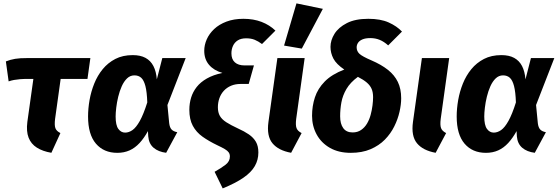

<svg xmlns="http://www.w3.org/2000/svg" viewBox="-20 -868 3230 1112"><path d="M136.5 -531.6H503.4L486.6 -411H331.3L299 -179Q294.6 -143.2 300.7 -126.1Q306.7 -108.9 329.8 -97.3L277.6 16.9Q227.5 8.5 193.6 -12.9Q159.7 -34.3 145.6 -70.8Q131.4 -107.3 138.4 -162L173.3 -411H144.3Q116.3 -411 96.4 -409.4Q76.5 -407.7 61.1 -404.9Q45.7 -402.1 30 -396.7L14 -512.3Q39.7 -522.6 67.9 -527.3Q96.1 -531.9 136.5 -531.6Z M748.8 -548.8Q793.2 -548.8 822.7 -532.8Q852.3 -516.8 868.5 -485.5Q884.7 -454.3 888.3 -408.3L920 -531.6H1055.4L949.7 -259.8L959.9 -154.6Q962.9 -129.4 973.8 -117.9Q984.7 -106.4 1006.7 -102.3L942.3 16.9Q897.3 11.3 869.7 -12.1Q842.1 -35.5 838.5 -78.5L836.9 -108.7Q814.6 -68.3 788.5 -39.9Q762.3 -11.4 730.5 2.9Q698.6 17.2 659.5 17.2Q581.2 17.2 535.6 -36Q490 -89.3 490 -193.2Q490 -238.8 498.6 -288.3Q507.3 -337.8 525.9 -384.1Q544.5 -430.4 574.8 -467.4Q605.1 -504.4 648 -526.6Q690.9 -548.8 748.8 -548.8ZM758.4 -431.5Q734.2 -431.5 716 -414.1Q697.8 -396.7 685.2 -368.6Q672.6 -340.5 664.7 -307.8Q656.8 -275.2 653.3 -244.8Q649.7 -214.5 649.7 -193.3Q649.7 -142.7 665.4 -121.4Q681 -100 704.7 -100Q726.4 -100 747.4 -114.7Q768.4 -129.4 789.8 -167.6Q811.2 -205.8 833 -274.9Q831 -335.6 822.1 -369.7Q813.2 -403.7 797.7 -417.6Q782.2 -431.5 758.4 -431.5Z M1389.7 -759.1Q1448.2 -759.1 1494.9 -741.2Q1541.6 -723.2 1575.2 -690.7L1497.5 -613Q1475.7 -629.1 1455 -637.6Q1434.2 -646.1 1405.7 -646.1Q1375.9 -646.1 1357.1 -634.2Q1338.3 -622.2 1329.3 -602.2Q1320.3 -582.2 1320.3 -559.2Q1320.3 -524.7 1340.3 -506.9Q1360.2 -489.1 1396.7 -489.1H1450.7L1420.5 -381.8H1373.8Q1342.8 -381.8 1318.2 -371.4Q1293.6 -360.9 1276.6 -342.5Q1259.5 -324 1250.7 -299.2Q1241.9 -274.5 1241.9 -246.5Q1241.9 -217 1253.4 -196.7Q1264.9 -176.5 1290.7 -160Q1316.5 -143.5 1357.9 -124.2Q1394.7 -107.8 1421.4 -89.5Q1448 -71.1 1462.2 -46.6Q1476.4 -22.1 1476.4 15.2Q1476.4 58.2 1455.7 94.1Q1435.1 130 1389.9 161.2Q1344.7 192.5 1269.8 223.2L1222.9 127Q1261.4 105.3 1286.4 86Q1311.4 66.7 1311.4 38.5Q1311.4 24.7 1304.9 15Q1298.3 5.3 1282.5 -4.2Q1266.7 -13.8 1238.5 -26.9Q1189.4 -50.5 1153.1 -76.3Q1116.8 -102.1 1096.7 -139.4Q1076.6 -176.7 1076.6 -231.7Q1076.6 -269 1086.8 -302.4Q1096.9 -335.7 1119.1 -364.1Q1141.3 -392.4 1178.2 -413.4Q1215.2 -434.4 1268.1 -445.7Q1218.9 -459.7 1190.9 -492.3Q1162.9 -524.9 1162.9 -573.9Q1162.9 -607.3 1177.4 -640.2Q1191.9 -673 1220.4 -699.8Q1248.8 -726.6 1291.5 -742.8Q1334.2 -759.1 1389.7 -759.1Z M1586.5 -531.6H1744.5L1695.4 -179Q1691 -143.2 1697.4 -126.1Q1703.8 -108.9 1726.8 -97.3L1666.1 16.9Q1592.4 3.5 1558 -38.3Q1523.5 -80.2 1534.8 -162ZM1625.2 -604 1697 -848.4 1849.9 -816.8 1727.9 -586.5Z M2113.1 -759.1Q2184.1 -759.1 2231.2 -737.9Q2278.4 -716.7 2308.1 -685.1L2228.2 -605.1Q2204.1 -626.8 2179.2 -637.1Q2154.3 -647.4 2125 -647.4Q2096.7 -647.4 2079.1 -639.8Q2061.4 -632.2 2053.5 -619.9Q2045.6 -607.6 2045.6 -593.8Q2045.6 -571.3 2062.1 -556.1Q2078.5 -541 2130.7 -518.6Q2188.3 -493.9 2226.5 -463.6Q2264.8 -433.3 2284.1 -393.5Q2303.5 -353.7 2303.5 -298.8Q2303.5 -262.6 2293.8 -220.1Q2284.2 -177.7 2263.5 -135.9Q2242.9 -94.1 2209 -59.4Q2175.1 -24.8 2126 -3.8Q2077 17.2 2011.4 17.2Q1941 17.2 1890.6 -11.7Q1840.2 -40.7 1813.8 -89.5Q1787.3 -138.3 1787.3 -197.4Q1787.3 -253.8 1803.9 -304.3Q1820.4 -354.8 1861.1 -396.2Q1901.7 -437.5 1974 -465.2Q1927.8 -496.5 1910.9 -528.7Q1894.1 -561 1894.1 -596.7Q1894.1 -634.9 1917.3 -672.2Q1940.6 -709.5 1989.1 -734.3Q2037.6 -759.1 2113.1 -759.1ZM2052.8 -422.9Q2008.8 -390.6 1986.7 -352.9Q1964.6 -315.2 1957.3 -275.4Q1950 -235.6 1950 -194.3Q1950 -150.6 1968.1 -125.8Q1986.1 -101 2022.3 -101Q2050.8 -101 2071.5 -115.3Q2092.2 -129.5 2105.7 -152.4Q2119.2 -175.3 2126.6 -202.7Q2134 -230.2 2137.4 -257.2Q2140.8 -284.3 2140.8 -305Q2140.8 -332.9 2132.5 -352.7Q2124.2 -372.6 2104.9 -389.4Q2085.5 -406.2 2052.8 -422.9Z M2423.5 -531.6H2581.5L2532.4 -179Q2528 -143.2 2534.4 -126.1Q2540.8 -108.9 2563.8 -97.3L2503.1 16.9Q2429.4 3.5 2395 -38.3Q2360.5 -80.2 2371.8 -162Z M2883.8 -548.8Q2928.2 -548.8 2957.7 -532.8Q2987.3 -516.8 3003.5 -485.5Q3019.7 -454.3 3023.3 -408.3L3055 -531.6H3190.4L3084.7 -259.8L3094.9 -154.6Q3097.9 -129.4 3108.8 -117.9Q3119.7 -106.4 3141.7 -102.3L3077.3 16.9Q3032.3 11.3 3004.7 -12.1Q2977.1 -35.5 2973.5 -78.5L2971.9 -108.7Q2949.6 -68.3 2923.5 -39.9Q2897.3 -11.4 2865.5 2.9Q2833.6 17.2 2794.5 17.2Q2716.2 17.2 2670.6 -36Q2625 -89.3 2625 -193.2Q2625 -238.8 2633.6 -288.3Q2642.3 -337.8 2660.9 -384.1Q2679.5 -430.4 2709.8 -467.4Q2740.1 -504.4 2783 -526.6Q2825.9 -548.8 2883.8 -548.8ZM2893.4 -431.5Q2869.2 -431.5 2851 -414.1Q2832.8 -396.7 2820.2 -368.6Q2807.6 -340.5 2799.7 -307.8Q2791.8 -275.2 2788.3 -244.8Q2784.7 -214.5 2784.7 -193.3Q2784.7 -142.7 2800.4 -121.4Q2816 -100 2839.7 -100Q2861.4 -100 2882.4 -114.7Q2903.4 -129.4 2924.8 -167.6Q2946.2 -205.8 2968 -274.9Q2966 -335.6 2957.1 -369.7Q2948.2 -403.7 2932.7 -417.6Q2917.2 -431.5 2893.4 -431.5Z"/></svg>

Font: Fira Sans Variable
Style: Italic
Weight: 397
Italic angle: -8°
Designer: Carrois Corporate & Edenspiekermann AG
Foundry: Carrois Corporate GbR & Edenspiekermann AG
Version: Version 4.202